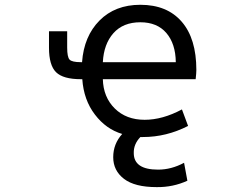

<svg xmlns="http://www.w3.org/2000/svg" viewBox="-20 -555 1040 794"><path d="M319.3 -297.9Q327.1 -405.3 391.6 -470.2Q456.1 -535.2 560.5 -535.2Q670.9 -535.2 731.4 -465.3Q792 -395.5 792 -265.6Q792 -252.9 789.1 -227.5H405.3Q407.2 -153.3 454.6 -106.4Q502 -59.6 578.1 -59.6Q652.3 -59.6 732.4 -102.5L757.8 -34.2Q668 11.7 571.3 11.7H560.5Q532.2 41 533.2 78.1Q533.2 146.5 633.8 146.5Q688.5 146.5 741.2 118.2L754.9 192.4Q695.3 219.7 627.9 218.8Q537.1 218.8 492.7 184.6Q448.2 150.4 448.2 95.2Q448.2 40 485.4 -1Q418.9 -20.5 372.6 -81.1Q326.2 -141.6 320.3 -227.5H314.5Q241.2 -227.5 211.9 -256.3Q182.6 -285.2 182.6 -357.4V-425.8H257.8V-358.4Q257.8 -319.3 267.6 -308.6Q277.3 -297.9 314.5 -297.9ZM707 -297.9Q706.1 -374 668 -418.5Q629.9 -462.9 560.5 -462.9Q489.3 -462.9 449.2 -418Q409.2 -373 405.3 -297.9Z"/></svg>

Font: Gen Shin Gothic Monospace Regular
Style: Regular
Weight: 400
Designer: [Source Han Sans]
Ryoko NISHIZUKA  (kana & ideographs); Paul D. Hunt (Latin, Greek & Cyrillic); Wenlong ZHANG  (bopomofo
Version: Version 1.002.20150607